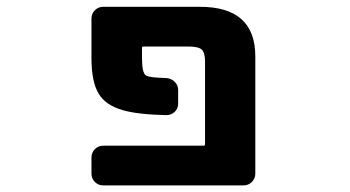

<svg xmlns="http://www.w3.org/2000/svg" viewBox="-20 -569 1040 571"><path d="M287.1 -17.6Q272.5 -17.6 262.2 -27.8Q252 -38.1 252 -52.7V-100.6Q252 -115.2 262.2 -125.5Q272.5 -135.7 287.1 -135.7H585Q589.8 -135.7 589.8 -139.6V-384.8Q589.8 -412.1 580.1 -421.4Q570.3 -430.7 539.1 -430.7H407.2Q402.3 -430.7 402.3 -426.8V-396.5Q402.3 -351.6 414.1 -344.7Q423.8 -337.9 474.6 -336.9Q489.3 -335.9 499.5 -325.7Q509.8 -315.4 509.8 -301.8V-260.7Q509.8 -246.1 499.5 -236.3Q489.3 -226.6 474.6 -226.6Q389.6 -228.5 345.7 -241.2Q293 -255.9 272.5 -292Q252 -327.1 252 -396.5V-513.7Q252 -528.3 262.2 -538.6Q272.5 -548.8 287.1 -548.8H574.2Q739.3 -548.8 739.3 -401.4V-52.7Q739.3 -38.1 729 -27.8Q718.8 -17.6 704.1 -17.6Z"/></svg>

Font: Rounded-L Mgen+ 1m bold
Style: Bold
Weight: 700
Designer: [Source Han Sans]
Ryoko NISHIZUKA  (kana & ideographs); Paul D. Hunt (Latin, Greek & Cyrillic); Wenlong ZHANG  (bopomofo
Version: Version 1.059.20150602